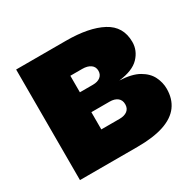

<svg xmlns="http://www.w3.org/2000/svg" viewBox="-122 -663 810 796"><g transform="rotate(-30 283.5 -264.5)"><path d="M45.4 0V-529.3H283.7Q393.6 -529.3 456.8 -495.6Q520 -461.9 520 -387.7Q520 -346.7 490 -315.2Q460 -283.7 393.1 -275.9Q451.7 -273.4 485.1 -254.2Q518.6 -234.9 532.5 -206.5Q546.4 -178.2 546.4 -148.4Q546.4 -100.1 522 -66.9Q497.6 -33.7 447.5 -16.8Q397.5 0 320.8 0ZM227.1 -137.7H314.5Q337.9 -137.7 351.6 -148.2Q365.2 -158.7 365.2 -178.7Q365.2 -198.7 351.6 -209.5Q337.9 -220.2 314.5 -220.2H227.1ZM227.1 -315.4H289.6Q312.5 -315.4 325.4 -325.9Q338.4 -336.4 338.4 -354.5Q338.4 -373.5 323.7 -384Q309.1 -394.5 283.7 -394.5H227.1Z"/></g></svg>

Font: Inter 24pt Black
Style: Regular
Weight: 900
Designer: Rasmus Andersson
Foundry: rsms
Version: Version 4.001;git-66647c0bb